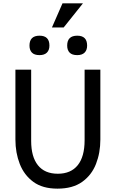

<svg xmlns="http://www.w3.org/2000/svg" viewBox="-20 -1116 691 1146"><path d="M353 -1096H475L360 -952H290ZM156 -844Q156 -903 216 -903Q275 -903 275 -844Q275 -817 260 -802Q245 -787 216 -787Q185 -787 170.5 -802Q156 -817 156 -844ZM381 -844Q381 -903 441 -903Q500 -903 500 -844Q500 -817 485 -802Q470 -787 441 -787Q410 -787 395.5 -802Q381 -817 381 -844ZM72 -283V-700H166V-275Q166 -180 206.5 -129.5Q247 -79 325 -79Q403 -79 444 -130Q485 -181 485 -279V-700H579V-283Q579 -204 553 -137.5Q527 -71 470.5 -30.5Q414 10 323 10Q234 10 179 -30.5Q124 -71 98 -137.5Q72 -204 72 -283Z"/></svg>

Font: Haskoy Medium
Style: Regular
Weight: 500
Designer: Ertekin Erdin
Foundry: Ertekin Erdin
Version: Version 1.500; ttfautohint (v1.8.3)